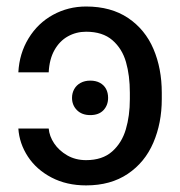

<svg xmlns="http://www.w3.org/2000/svg" viewBox="-20 -557 551 587"><path d="M243.2 -67.4Q293 -67.4 322.8 -93.8Q352.5 -120.1 364.7 -161.6Q377 -203.1 377 -253.9V-273.4Q377 -326.2 365.2 -367.2Q353.5 -408.2 323.7 -434.1Q293.9 -460 243.2 -460Q212.9 -460 187.5 -445.8Q162.1 -431.6 146.5 -403.8Q130.9 -376 128.9 -335.9H36.1Q39.1 -393.6 67.4 -439.9Q95.7 -486.3 142.1 -511.7Q188.5 -537.1 243.2 -537.1Q319.3 -537.1 371.6 -502Q423.8 -466.8 449.2 -407.2Q474.6 -347.7 474.6 -273.4V-253.9Q474.6 -180.7 448.7 -120.6Q422.9 -60.5 370.6 -25.4Q318.4 9.8 243.2 9.8Q183.6 9.8 137.7 -14.2Q91.8 -38.1 65.4 -78.1Q39.1 -118.2 36.1 -164.1H128.9Q130.9 -140.6 145.5 -118.7Q160.2 -96.7 185.5 -82Q210.9 -67.4 243.2 -67.4ZM200.2 -257.8Q200.2 -272.5 207 -284.7Q213.9 -296.9 226.6 -303.7Q239.3 -310.5 255.9 -310.5Q273.4 -310.5 285.6 -303.7Q297.9 -296.9 304.2 -285.2Q310.5 -273.4 310.5 -257.8Q310.5 -235.4 296.4 -220.2Q282.2 -205.1 255.9 -205.1Q230.5 -205.1 215.3 -220.2Q200.2 -235.4 200.2 -257.8Z"/></svg>

Font: WEMIX Pretendard Variable
Style: Regular
Weight: 400
Designer: Base glyphs from Inter by Rasmus Andersson; Hangeul glyphs from Noto Sans CJK(Source Han Sans) by Jang Soo-young and Kan
Foundry: Kil Hyung-jin
Version: Version 1.000;Glyphs 3.2 (3208)